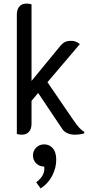

<svg xmlns="http://www.w3.org/2000/svg" viewBox="-20 -746 498 1072"><path d="M450 -11V-1Q425 6 396 6Q375 6 356 -2.5Q337 -11 327 -27L193 -227L156 -183V-55Q156 -27 142 -10.5Q128 6 102 6Q87 6 74 2V-665Q74 -693 88 -709.5Q102 -726 128 -726Q143 -726 156 -722V-294L313 -485Q327 -503 341 -510.5Q355 -518 376 -518Q392 -518 403 -513.5Q414 -509 426 -500L245 -287L388 -78Q428 -19 450 -11ZM182 272Q207 253 218.5 232Q230 211 227 184Q200 184 182 166Q164 148 164 122Q164 96 182 78Q200 60 227 60Q256 60 275 82Q294 104 294 146Q294 191 271.5 235Q249 279 207 306Z"/></svg>

Font: Thasadith
Style: Bold
Weight: 700
Designer: Cadson Demak Co.,Ltd.
Foundry: Cadson Demak Co.,Ltd.
Version: Version 1.000; ttfautohint (v1.6)